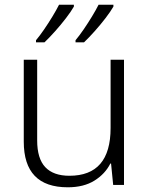

<svg xmlns="http://www.w3.org/2000/svg" viewBox="-20 -879 636 816"><path d="M507 -625V-93H461L452 -184H449Q427 -140 381.5 -111.5Q336 -83 268 -83Q81 -83 81 -277V-625H138V-282Q138 -205 172.5 -168.5Q207 -132 275 -132Q450 -132 450 -335V-625ZM462 -851Q450 -830 428.5 -802Q407 -774 382.5 -746.5Q358 -719 337 -699H301V-708Q317 -727 335.5 -754Q354 -781 371 -809Q388 -837 399 -859H462ZM294 -851Q282 -830 260.5 -802Q239 -774 214.5 -746.5Q190 -719 169 -699H133V-708Q149 -727 167.5 -754Q186 -781 203 -809Q220 -837 231 -859H294Z"/></svg>

Font: Noto Sans Kannada UI Light
Style: Regular
Weight: 300
Designer: Jelle Bosma - Monotype Design Team
Foundry: Monotype Imaging Inc.
Version: Version 2.005; ttfautohint (v1.8.4.7-5d5b)